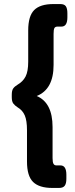

<svg xmlns="http://www.w3.org/2000/svg" viewBox="-20 -788 370 946"><path d="M238 138Q173 138 143 108.5Q113 79 113 8V-146Q113 -194 102 -219.5Q91 -245 67 -259Q53 -268 45.5 -278Q38 -288 38 -309V-321Q38 -342 45 -352Q52 -362 67 -371Q93 -386 106 -411Q119 -436 119 -484V-638Q119 -709 148.5 -738.5Q178 -768 243 -768H277Q297 -768 304.5 -757Q312 -746 312 -723V-703Q312 -657 283 -657H264Q252 -657 248 -649.5Q244 -642 244 -621V-468Q244 -348 161 -315Q239 -282 239 -162V-9Q239 11 243.5 19Q248 27 258 27H278Q307 27 307 73V93Q307 116 299 127Q291 138 271 138Z"/></svg>

Font: Asap Expanded ExtraBold
Style: Regular
Weight: 800
Width: 7
Designer: Pablo Cosgaya
Foundry: Omnibus-Type
Version: Version 3.001; ttfautohint (v1.8.4.7-5d5b)